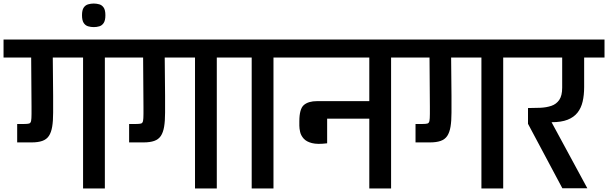

<svg xmlns="http://www.w3.org/2000/svg" viewBox="-56 -1064 3433 1084"><path d="M122 -461 120 -739H-36V-841H668V-739H536V0H413V-739H242L244 -524V-428Q244 -380 238.5 -348Q233 -316 220 -296.5Q207 -277 183 -268.5Q159 -260 123 -260H41V-364H79Q99 -364 108 -366.5Q117 -369 119.5 -381Q122 -393 122 -421Z M473 -911Q457 -911 441.5 -915.5Q426 -920 416.5 -934.5Q407 -949 407 -978Q407 -1007 416.5 -1021Q426 -1035 441.5 -1039.5Q457 -1044 473 -1044Q490 -1044 505 -1039.5Q520 -1035 529.5 -1021Q539 -1007 539 -978Q539 -949 529.5 -934.5Q520 -920 505 -915.5Q490 -911 473 -911Z M754 -461 752 -739H596V-841H1300V-739H1168V0H1045V-739H874L876 -524V-428Q876 -380 870.5 -348Q865 -316 852 -296.5Q839 -277 815 -268.5Q791 -260 755 -260H673V-364H711Q731 -364 740 -366.5Q749 -369 751.5 -381Q754 -393 754 -421Z M1228 -739V-841H1625V-739H1488V0H1365V-739Z M2029 0V-394H1791V-255Q1737 -248 1705.5 -256Q1674 -264 1658.5 -281.5Q1643 -299 1638.5 -319Q1634 -339 1634 -354V-379Q1634 -449 1659.5 -471Q1685 -493 1734 -493H2029V-739H1553V-841H2285V-739H2152V0Z M2371 -461 2369 -739H2213V-841H2917V-739H2785V0H2662V-739H2491L2493 -524V-428Q2493 -380 2487.5 -348Q2482 -316 2469 -296.5Q2456 -277 2432 -268.5Q2408 -260 2372 -260H2290V-364H2328Q2348 -364 2357 -366.5Q2366 -369 2368.5 -381Q2371 -393 2371 -421Z M3119 -1 2925 -365V-454Q2960 -454 2994.5 -455.5Q3029 -457 3057 -466.5Q3085 -476 3101.5 -500Q3118 -524 3118 -569V-739H2845V-841H3357V-739H3242V-572Q3242 -527 3233.5 -490.5Q3225 -454 3204.5 -428Q3184 -402 3148.5 -388Q3113 -374 3058 -374L3260 -1Z"/></svg>

Font: Matangi
Style: Bold
Weight: 700
Designer: Prashant Pant
Foundry: The Graphic Ant
Version: Version 3.002